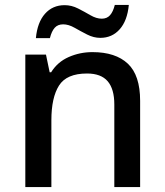

<svg xmlns="http://www.w3.org/2000/svg" viewBox="-20 -761 670 781"><path d="M356 -549Q450 -549 500 -502Q550 -455 550 -351V0H445V-336Q445 -399 418 -430.5Q391 -462 334 -462Q251 -462 220 -413Q189 -364 189 -272V0H83V-539H167L182 -467H188Q214 -509 259.5 -529Q305 -549 356 -549ZM126 -606Q132 -670 163 -705Q194 -740 243 -740Q271 -740 297.5 -726.5Q324 -713 348 -699Q372 -685 394 -685Q415 -685 427.5 -699Q440 -713 447 -741H504Q498 -677 467 -642Q436 -607 388 -607Q361 -607 334.5 -620.5Q308 -634 283.5 -648Q259 -662 237 -662Q215 -662 202.5 -648Q190 -634 183 -606Z"/></svg>

Font: Noto Sans Vithkuqi Medium
Style: Regular
Weight: 500
Version: Version 1.001